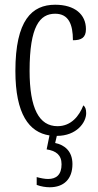

<svg xmlns="http://www.w3.org/2000/svg" viewBox="-20 -564 414 811"><path d="M190 227C249 227 286 193 286 129C286 75 253 48 213 40L220 10C304 10 344 -47 344 -86C344 -103 340 -113 332 -119C315 -75 281 -31 223 -31C145 -31 105 -106 105 -265C105 -453 148 -506 213 -506C270 -506 288 -461 288 -394C324 -394 343 -405 343 -441C343 -503 296 -544 213 -544C115 -544 45 -479 45 -264C45 -82 103 -5 189 8L177 67C216 73 240 90 240 130C240 174 218 192 183 192C170 192 153 189 135 184V217C153 224 174 227 190 227Z"/></svg>

Font: Noto Serif Georgian ExtraCondensed Light
Style: Regular
Weight: 300
Width: 2
Designer: Monotype Design Team, Akaki Razmadze
Foundry: Google LLC
Version: Version 2.003